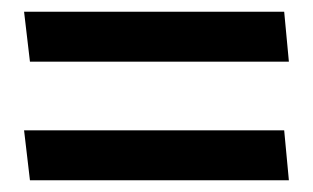

<svg xmlns="http://www.w3.org/2000/svg" viewBox="-20 -419 533 327"><path d="M472 -314H31L21 -399H464ZM472 -112H31L21 -197H464Z"/></svg>

Font: Palanquin SemiBold
Style: Regular
Weight: 600
Designer: Pria Ravichandran
Version: Version 1.0.4